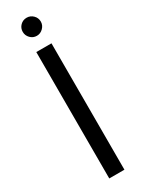

<svg xmlns="http://www.w3.org/2000/svg" viewBox="-228 -893 689 921"><g transform="rotate(-30 116.0 -433.0)"><path d="M74 0V-700H158V0ZM116 -766Q95 -766 80.5 -781Q66 -796 66 -816Q66 -837 80.5 -851.5Q95 -866 116 -866Q136 -866 151 -851.5Q166 -837 166 -816Q166 -796 151 -781Q136 -766 116 -766Z"/></g></svg>

Font: Firefly Display
Style: Regular
Weight: 400
Designer: Colophon Foundry, Jonny Pinhorn
Foundry: Colophon Foundry
Version: Version 1.200; ttfautohint (v1.8.3)